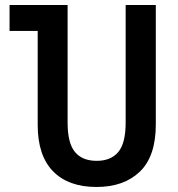

<svg xmlns="http://www.w3.org/2000/svg" viewBox="-20 -734 708 764"><path d="M364 10Q473 10 536.5 -51Q600 -112 600 -239V-714H480V-246Q480 -164 450.5 -129Q421 -94 365 -94Q307 -94 278 -129.5Q249 -165 249 -246V-714H18V-611H130V-237Q130 -115 191 -52.5Q252 10 364 10Z"/></svg>

Font: Noto Sans Georgian Condensed Semi
Style: Regular
Weight: 600
Width: 3
Designer: Monotype Design Team
Foundry: Monotype Imaging Inc.
Version: Version 1.901